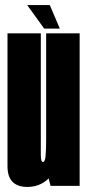

<svg xmlns="http://www.w3.org/2000/svg" viewBox="-20 -731 344 755"><path d="M178.8 0 161.5 -68V-600H293.2V0ZM140.5 -600V-255.9Q140.5 -150 140.5 -121.9Q140.5 -93.9 149.2 -93.9Q157.1 -93.9 159.3 -118.4Q161.5 -142.9 161.5 -189.6L226 -182.6Q226 -97.2 186.9 -46.6Q147.9 4.1 88.2 4.1Q9.5 4.1 9.5 -76.8Q9.5 -157.8 9.5 -255.6V-600ZM153.8 -618.5 87 -711H175.8L215.2 -618.5Z"/></svg>

Font: Anybody UltraCondensed Thin
Style: Regular
Weight: 100
Width: 1
Designer: Tyler Finck
Foundry: Etcetera Type Company
Version: Version 1.110